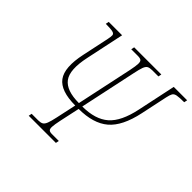

<svg xmlns="http://www.w3.org/2000/svg" viewBox="-166 -915 1115 1115"><g transform="rotate(45 391.5 -357.0)"><path d="M196 0 200 -20H254Q273 -20 284 -26Q295 -32 302.5 -51Q310 -70 318 -108L345 -233Q225 -233 183.5 -289Q142 -345 170 -475L205 -640Q210 -663 209 -674.5Q208 -686 191.5 -690Q175 -694 135 -694L139 -714H249L199 -478Q173 -357 210 -307.5Q247 -258 350 -258L424 -605Q432 -644 432.5 -663Q433 -682 425 -688Q417 -694 397 -694H344L348 -714H571L567 -694H517Q496 -694 485 -688Q474 -682 467 -663Q460 -644 452 -605L378 -258Q484 -258 541 -308Q598 -358 623 -478L673 -714H783L779 -694Q739 -694 721 -690.5Q703 -687 696.5 -675.5Q690 -664 685 -640L650 -475Q622 -343 557 -288Q492 -233 373 -233L346 -108Q338 -70 337 -51Q336 -32 343 -26Q350 -20 366 -20H423L419 0Z"/></g></svg>

Font: Noto Serif Thin
Style: Italic
Weight: 100
Italic angle: -12°
Designer: Monotype Design Team
Foundry: Monotype Imaging Inc.
Version: Version 2.014; ttfautohint (v1.8.4.7-5d5b)